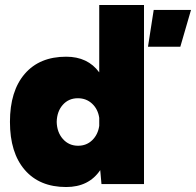

<svg xmlns="http://www.w3.org/2000/svg" viewBox="-20 -740 788 772"><path d="M383 -56Q337 12 246 12Q139 12 79.5 -57Q20 -126 20 -250Q20 -374 79.5 -443Q139 -512 246 -512Q333 -512 379 -449V-720H559V0H388ZM294 -154Q328 -154 351 -176.5Q374 -199 379 -234V-266Q374 -301 350.5 -323Q327 -345 293 -345Q256 -345 232.5 -318.5Q209 -292 208 -250Q209 -208 233 -181Q257 -154 294 -154ZM598 -700H748L705 -552H575Z"/></svg>

Font: Oak Sans Black
Style: Regular
Weight: 900
Designer: Erik Kennedy, Walven
Foundry: Erik Kennedy, Walven
Version: Version 1.000